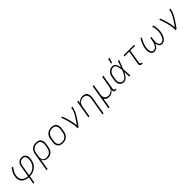

<svg xmlns="http://www.w3.org/2000/svg" viewBox="569 -2898 5263 5263"><g transform="rotate(-45 3200.0 -266.5)"><path d="M287 215 322 7Q300 6 278 3.5Q256 1 235 -4.5Q214 -10 195 -18Q176 -26 159 -37.5Q142 -49 126.5 -63Q111 -77 100 -94Q89 -111 81 -130Q73 -149 68.5 -170Q64 -191 63.5 -216.5Q63 -242 65 -257L69 -277Q70 -287 72.5 -297Q75 -307 77.5 -317Q80 -327 83 -337Q86 -347 89.5 -357Q93 -367 97.5 -377Q102 -387 106.5 -396.5Q111 -406 116 -415.5Q121 -425 126.5 -434.5Q132 -444 137.5 -453Q143 -462 150.5 -473Q158 -484 164 -492.5Q170 -501 175 -507L186 -520L219 -496Q213 -488 207 -480Q201 -472 195 -464Q189 -456 183.5 -447.5Q178 -439 173 -430.5Q168 -422 163 -413.5Q158 -405 153.5 -396.5Q149 -388 144.5 -379Q140 -370 136.5 -361Q133 -352 129.5 -343Q126 -334 122.5 -322.5Q119 -311 116.5 -302.5Q114 -294 113 -288L111 -273Q108 -254 107 -235Q106 -216 108 -197.5Q110 -179 116 -162Q122 -145 130.5 -130Q139 -115 150.5 -101.5Q162 -88 176 -77Q190 -66 205.5 -58Q221 -50 238.5 -44.5Q256 -39 277.5 -35.5Q299 -32 312 -32L328 -31L379 -343Q382 -356 385 -369Q388 -382 392 -395Q396 -408 402.5 -420.5Q409 -433 417.5 -444.5Q426 -456 436 -466Q446 -476 457 -484.5Q468 -493 481 -500Q494 -507 506.5 -511Q519 -515 535 -517.5Q551 -520 560 -520H571Q587 -520 602 -517.5Q617 -515 631 -510Q645 -505 657.5 -496.5Q670 -488 679.5 -477Q689 -466 696 -453Q703 -440 707.5 -426Q712 -412 714.5 -397Q717 -382 718 -366.5Q719 -351 718 -333Q717 -315 715 -304L713 -290Q709 -266 702.5 -242.5Q696 -219 687 -196Q678 -173 665 -151Q652 -129 635.5 -110Q619 -91 599 -74Q579 -57 557.5 -44Q536 -31 513 -21Q490 -11 466 -5Q442 1 413.5 4.5Q385 8 370 8H363L329 215ZM370 -31Q390 -32 410.5 -34.5Q431 -37 451 -42Q471 -47 490.5 -55Q510 -63 528.5 -74Q547 -85 564 -99Q581 -113 595.5 -129Q610 -145 622 -163Q634 -181 642.5 -200Q651 -219 658.5 -242Q666 -265 668 -279L671 -296Q673 -309 674 -321Q675 -333 675.5 -345.5Q676 -358 675 -370Q674 -382 671.5 -393.5Q669 -405 665 -416.5Q661 -428 654.5 -437.5Q648 -447 639.5 -455Q631 -463 621 -468.5Q611 -474 597.5 -478Q584 -482 576 -482H565Q555 -482 544.5 -480.5Q534 -479 523.5 -476Q513 -473 503 -468Q493 -463 484.5 -456.5Q476 -450 468 -441.5Q460 -433 453.5 -424Q447 -415 442 -405.5Q437 -396 433.5 -386.5Q430 -377 426.5 -365Q423 -353 422 -346Z M803 215 893 -326Q897 -353 906.5 -379.5Q916 -406 932 -430.5Q948 -455 970 -474.5Q992 -494 1019 -506.5Q1046 -519 1073.5 -523.5Q1101 -528 1128 -528Q1158 -528 1187 -522Q1216 -516 1239.5 -501Q1263 -486 1279.5 -463Q1296 -440 1303.5 -412Q1311 -384 1311 -354.5Q1311 -325 1305 -294L1289 -194Q1285 -168 1276.5 -142Q1268 -116 1253 -92Q1238 -68 1217 -48Q1196 -28 1171.5 -15Q1147 -2 1120 3Q1093 8 1066 8Q1036 8 1008 1Q980 -6 957.5 -22.5Q935 -39 920.5 -64Q906 -89 901 -117L846 215ZM1054 -30Q1076 -30 1099 -34.5Q1122 -39 1144 -49.5Q1166 -60 1184 -76.5Q1202 -93 1215 -113.5Q1228 -134 1235.5 -156Q1243 -178 1247 -201L1264 -301Q1268 -325 1268 -348.5Q1268 -372 1263 -394Q1258 -416 1246 -435Q1234 -454 1215.5 -466.5Q1197 -479 1174.5 -484.5Q1152 -490 1128 -490Q1106 -490 1082.5 -485.5Q1059 -481 1037.5 -470.5Q1016 -460 997.5 -443.5Q979 -427 966.5 -406.5Q954 -386 946 -364Q938 -342 935 -319L919 -223Q915 -199 914.5 -175Q914 -151 918.5 -128.5Q923 -106 935 -86.5Q947 -67 965.5 -54Q984 -41 1007 -35.5Q1030 -30 1054 -30Z M1649 8Q1619 8 1589.5 2Q1560 -4 1536 -18.5Q1512 -33 1495.5 -56Q1479 -79 1471 -107Q1463 -135 1463 -165Q1463 -195 1468 -226L1485 -326Q1489 -353 1498.5 -380Q1508 -407 1524.5 -431.5Q1541 -456 1564.5 -475.5Q1588 -495 1614.5 -507Q1641 -519 1669 -523.5Q1697 -528 1724 -528Q1754 -528 1783.5 -522Q1813 -516 1837 -501.5Q1861 -487 1878 -464Q1895 -441 1902.5 -413Q1910 -385 1910.5 -355Q1911 -325 1905 -294L1889 -194Q1884 -167 1874.5 -140Q1865 -113 1848.5 -88.5Q1832 -64 1809 -44.5Q1786 -25 1759.5 -13Q1733 -1 1704.5 3.5Q1676 8 1649 8ZM1650 -30Q1672 -30 1695.5 -34Q1719 -38 1740.5 -48.5Q1762 -59 1781.5 -75.5Q1801 -92 1814.5 -112.5Q1828 -133 1835.5 -155.5Q1843 -178 1847 -201L1864 -301Q1868 -325 1868 -349Q1868 -373 1862.5 -395Q1857 -417 1844.5 -436Q1832 -455 1813 -467.5Q1794 -480 1771.5 -485Q1749 -490 1724 -490Q1702 -490 1678.5 -486Q1655 -482 1633 -471.5Q1611 -461 1592 -444.5Q1573 -428 1559.5 -407.5Q1546 -387 1538 -364.5Q1530 -342 1527 -319L1510 -219Q1506 -195 1505.5 -171Q1505 -147 1511 -125Q1517 -103 1529 -84Q1541 -65 1560 -52.5Q1579 -40 1602 -35Q1625 -30 1650 -30Z M2215 0Q2221 -35 2219 -68.5Q2217 -102 2212 -135Q2207 -168 2200 -200.5Q2193 -233 2185.5 -265Q2178 -297 2168.5 -328.5Q2159 -360 2149.5 -391Q2140 -422 2129 -452.5Q2118 -483 2105 -513L2143 -528Q2167 -475 2185 -419Q2203 -363 2218.5 -306Q2234 -249 2245.5 -190.5Q2257 -132 2261 -72Q2284 -103 2306 -134.5Q2328 -166 2349.5 -198Q2371 -230 2391.5 -262.5Q2412 -295 2429.5 -328.5Q2447 -362 2462 -397Q2477 -432 2483 -468L2492 -520H2535L2526 -468Q2521 -436 2508.5 -405Q2496 -374 2481.5 -343.5Q2467 -313 2449.5 -283.5Q2432 -254 2414 -225Q2396 -196 2377 -167.5Q2358 -139 2338.5 -111Q2319 -83 2298.5 -55Q2278 -27 2258 0Z M2970 215 3056 -301Q3059 -324 3060 -347.5Q3061 -371 3055.5 -393Q3050 -415 3039 -434Q3028 -453 3010 -466Q2992 -479 2970 -484.5Q2948 -490 2924 -490Q2902 -490 2880 -486Q2858 -482 2836.5 -471.5Q2815 -461 2797 -444.5Q2779 -428 2766 -408.5Q2753 -389 2746 -367Q2739 -345 2735 -323L2682 0H2639L2725 -520H2768L2752 -423Q2766 -448 2786.5 -469Q2807 -490 2831.5 -503.5Q2856 -517 2883.5 -522.5Q2911 -528 2937 -528Q2966 -528 2993.5 -521.5Q3021 -515 3043 -499Q3065 -483 3078.5 -459Q3092 -435 3098 -408Q3104 -381 3103 -352Q3102 -323 3097 -294L3013 215Z M3203 215 3325 -520H3368L3318 -219Q3314 -196 3313 -172.5Q3312 -149 3317.5 -127Q3323 -105 3334.5 -86Q3346 -67 3364 -54Q3382 -41 3404 -35.5Q3426 -30 3450 -30Q3472 -30 3494 -34Q3516 -38 3537 -48.5Q3558 -59 3576.5 -75.5Q3595 -92 3607.5 -111.5Q3620 -131 3627.5 -153Q3635 -175 3638 -197L3692 -520H3735L3662 -81Q3660 -71 3661.5 -61Q3663 -51 3669 -44Q3675 -37 3684.5 -33.5Q3694 -30 3704 -30H3719V8H3697Q3679 8 3662 3Q3645 -2 3633.5 -14.5Q3622 -27 3619 -45Q3616 -63 3619 -81L3622 -97Q3608 -72 3587.5 -51Q3567 -30 3542 -16.5Q3517 -3 3489.5 2.5Q3462 8 3436 8Q3413 8 3392 4.5Q3371 1 3352 -8.5Q3333 -18 3317.5 -32.5Q3302 -47 3292 -65L3246 215Z M4016 8Q3987 8 3960.5 1Q3934 -6 3912.5 -22Q3891 -38 3878 -62Q3865 -86 3859.5 -113Q3854 -140 3854.5 -168.5Q3855 -197 3860 -226L3877 -326Q3881 -351 3889 -377Q3897 -403 3910.5 -426.5Q3924 -450 3944.5 -470Q3965 -490 3989 -503.5Q4013 -517 4039.5 -522.5Q4066 -528 4091 -528Q4115 -528 4136 -520Q4157 -512 4173.5 -497Q4190 -482 4200.5 -462.5Q4211 -443 4218 -422Q4225 -401 4230 -379Q4235 -357 4238 -335Q4256 -381 4272.5 -427.5Q4289 -474 4306 -520H4349Q4323 -454 4298.5 -388Q4274 -322 4247 -257Q4254 -193 4257 -128.5Q4260 -64 4265 0H4222Q4220 -46 4218.5 -91.5Q4217 -137 4215 -182Q4205 -161 4193.5 -139.5Q4182 -118 4168.5 -97.5Q4155 -77 4139.5 -58Q4124 -39 4104.5 -24Q4085 -9 4062 -0.5Q4039 8 4016 8ZM4017 -30Q4042 -30 4066.5 -43Q4091 -56 4109.5 -76Q4128 -96 4142 -119Q4156 -142 4168 -166Q4180 -190 4190.5 -214Q4201 -238 4211 -263Q4209 -287 4206.5 -311Q4204 -335 4200 -358Q4196 -381 4188.5 -403.5Q4181 -426 4169 -445.5Q4157 -465 4136.5 -477.5Q4116 -490 4092 -490Q4071 -490 4049 -485Q4027 -480 4007.5 -468Q3988 -456 3972.5 -439Q3957 -422 3946 -402.5Q3935 -383 3928.5 -362Q3922 -341 3919 -319L3902 -219Q3898 -197 3897 -174.5Q3896 -152 3899.5 -130.5Q3903 -109 3912 -90Q3921 -71 3936.5 -57Q3952 -43 3973 -36.5Q3994 -30 4017 -30ZM4119 -600 4154 -748H4202L4157 -600Z M4735 8H4714Q4696 8 4679 3Q4662 -2 4650 -14.5Q4638 -27 4635.5 -45Q4633 -63 4636 -81L4703 -482H4519L4525 -520H4935L4929 -482H4745L4678 -81Q4676 -71 4678 -61Q4680 -51 4686 -44Q4692 -37 4701.5 -33.5Q4711 -30 4721 -30H4736Z M5200 8Q5171 8 5145.5 -2.5Q5120 -13 5103.5 -33.5Q5087 -54 5078.5 -80.5Q5070 -107 5067.5 -134.5Q5065 -162 5066 -190.5Q5067 -219 5072 -248Q5084 -321 5114 -392Q5144 -463 5187 -528L5223 -507Q5182 -445 5153.5 -378Q5125 -311 5114 -242Q5110 -220 5109 -197Q5108 -174 5109 -152Q5110 -130 5115 -108.5Q5120 -87 5131 -69Q5142 -51 5161.5 -40.5Q5181 -30 5204 -30Q5222 -30 5240.5 -37Q5259 -44 5274 -56.5Q5289 -69 5300.5 -84.5Q5312 -100 5321 -117Q5330 -134 5337 -152Q5344 -170 5349.5 -188Q5355 -206 5359 -224Q5363 -242 5366 -260L5379 -338H5421L5408 -260Q5405 -242 5403 -224Q5401 -206 5400.5 -188Q5400 -170 5401 -152Q5402 -134 5405.5 -117Q5409 -100 5415.5 -84Q5422 -68 5433 -55.5Q5444 -43 5460.5 -36.5Q5477 -30 5495 -30Q5519 -30 5542 -42Q5565 -54 5581.5 -73Q5598 -92 5610 -114.5Q5622 -137 5631 -160Q5640 -183 5646 -206.5Q5652 -230 5656 -253Q5667 -321 5661 -388Q5655 -455 5634 -516L5675 -528Q5697 -463 5703.5 -391.5Q5710 -320 5698 -247Q5693 -219 5685.5 -191.5Q5678 -164 5667 -137Q5656 -110 5640.5 -84Q5625 -58 5603.5 -37Q5582 -16 5554 -4Q5526 8 5498 8Q5470 8 5445 -2Q5420 -12 5403 -32.5Q5386 -53 5377.5 -78.5Q5369 -104 5366 -131Q5355 -105 5339.5 -80Q5324 -55 5303 -34.5Q5282 -14 5254.5 -3Q5227 8 5200 8Z M6015 0Q6021 -35 6019 -68.5Q6017 -102 6012 -135Q6007 -168 6000 -200.5Q5993 -233 5985.5 -265Q5978 -297 5968.5 -328.5Q5959 -360 5949.5 -391Q5940 -422 5929 -452.5Q5918 -483 5905 -513L5943 -528Q5967 -475 5985 -419Q6003 -363 6018.5 -306Q6034 -249 6045.5 -190.5Q6057 -132 6061 -72Q6084 -103 6106 -134.5Q6128 -166 6149.5 -198Q6171 -230 6191.5 -262.5Q6212 -295 6229.5 -328.5Q6247 -362 6262 -397Q6277 -432 6283 -468L6292 -520H6335L6326 -468Q6321 -436 6308.5 -405Q6296 -374 6281.5 -343.5Q6267 -313 6249.5 -283.5Q6232 -254 6214 -225Q6196 -196 6177 -167.5Q6158 -139 6138.5 -111Q6119 -83 6098.5 -55Q6078 -27 6058 0Z"/></g></svg>

Font: Iosevka Aile XLt Obl
Style: Regular
Weight: 200
Italic angle: -9°
Designer: Belleve Invis
Foundry: Belleve Invis
Version: Version 31.1.0; ttfautohint (v1.8.4)